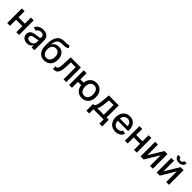

<svg xmlns="http://www.w3.org/2000/svg" viewBox="556 -2829 5066 5066"><g transform="rotate(45 3089.5 -296.0)"><path d="M175.3 -545.4V-318.4H411.6V-545.4H515.1V0H411.6V-226.6H175.3V0H71.3V-545.4Z M815.4 12.2Q734.9 12.2 683.1 -32Q631.3 -76.2 631.3 -154.3Q631.3 -189.9 643.6 -217.5Q655.8 -245.1 674.6 -261.7Q693.4 -278.3 722.7 -290Q752 -301.8 778.3 -307.1Q804.7 -312.5 840.3 -316.9Q926.3 -326.7 940.4 -330.1Q971.7 -337.4 976.6 -356Q978 -360.4 978 -366.7V-369.1Q978 -416 951.7 -441.4Q925.3 -466.8 874.5 -466.8Q824.7 -466.8 792.7 -445.1Q760.7 -423.3 747.6 -390.6L647.9 -413.6Q673.3 -484.4 733.6 -518.6Q793.9 -552.7 873 -552.7Q896.5 -552.7 918.9 -549.6Q941.4 -546.4 966.3 -538.8Q991.2 -531.2 1011.7 -516.8Q1032.2 -502.4 1049.1 -482.4Q1065.9 -462.4 1075.4 -431.4Q1085 -400.4 1085 -362.3V0H981V-74.7H976.6Q959 -39.1 918.2 -13.4Q877.4 12.2 815.4 12.2ZM838.9 -73.2Q902.3 -73.2 940.4 -109.6Q978.5 -146 978.5 -196.8V-267.1Q963.9 -252.4 847.2 -237.8Q822.3 -234.4 803.5 -228.8Q784.7 -223.1 768.6 -213.6Q752.4 -204.1 743.9 -188.7Q735.4 -173.3 735.4 -152.8Q735.4 -114.3 763.7 -93.8Q792 -73.2 838.9 -73.2Z M1646.5 -748.5 1690.4 -681.6Q1676.8 -669.4 1660.2 -660.9Q1643.6 -652.3 1627.4 -647.5Q1611.3 -642.6 1586.4 -639.9Q1561.5 -637.2 1541.7 -636.2Q1522 -635.3 1487.8 -634.3Q1476.6 -633.8 1470.7 -633.8Q1383.8 -631.3 1341.1 -580.3Q1298.3 -529.3 1289.1 -423.8H1295.4Q1321.8 -473.6 1368.9 -499.3Q1416 -524.9 1476.6 -524.9Q1578.1 -524.9 1641.4 -456.1Q1704.6 -387.2 1704.6 -264.6Q1704.6 -137.7 1636.5 -63.2Q1568.4 11.2 1453.6 11.2Q1336.9 11.2 1269.3 -68.1Q1201.7 -147.5 1201.7 -294.9V-348.6Q1201.7 -721.7 1468.3 -727.1Q1488.3 -727.5 1522.9 -727.5Q1558.1 -727.1 1575.7 -727.8Q1593.3 -728.5 1613.5 -733.4Q1633.8 -738.3 1646.5 -748.5ZM1454.1 -78.1Q1520.5 -78.1 1559.1 -127.9Q1597.7 -177.7 1597.7 -262.7Q1597.7 -345.2 1559.3 -390.9Q1521 -436.5 1453.1 -436.5Q1386.7 -436.5 1348.1 -390.9Q1309.6 -345.2 1308.6 -262.7Q1308.6 -177.7 1347.7 -127.9Q1386.7 -78.1 1454.1 -78.1Z M1780.3 0 1779.8 -91.8H1799.3Q1830.6 -91.8 1847.7 -110.1Q1864.7 -128.4 1873.8 -173.3Q1882.8 -218.3 1886.2 -304.2L1896 -545.4H2276.4V0H2172.4V-453.6H1994.1L1985.8 -268.6Q1979.5 -129.4 1940.4 -64.7Q1901.4 0 1814.5 0Z M2487.3 -545.4V-314.5H2608.4Q2620.6 -423.3 2687.7 -488Q2754.9 -552.7 2858.4 -552.7Q2972.7 -552.7 3041.7 -475.1Q3110.8 -397.5 3110.8 -270.5Q3110.8 -144.5 3041.7 -66.7Q2972.7 11.2 2858.4 11.2Q2756.3 11.2 2689.2 -52.2Q2622.1 -115.7 2608.9 -222.2H2487.3V0H2381.3V-545.4ZM2858.4 -80.1Q2931.6 -80.1 2969.2 -133.8Q3006.8 -187.5 3006.8 -270.5Q3006.8 -354 2969.2 -408.2Q2931.6 -462.4 2858.4 -462.4Q2809.1 -462.4 2774.9 -435.8Q2740.7 -409.2 2725.3 -366.9Q2710 -324.7 2710 -270.5Q2710 -216.8 2725.3 -174.8Q2740.7 -132.8 2774.9 -106.4Q2809.1 -80.1 2858.4 -80.1Z M3182.6 157.2V-91.8H3227.1Q3259.8 -121.6 3275.6 -178.2Q3291.5 -234.9 3300.3 -341.8L3317.4 -545.4H3688V-91.8H3772V157.2H3668V0H3287.6V157.2ZM3340.8 -91.8H3584.5V-454.6H3412.6L3400.9 -341.8Q3391.6 -245.1 3378.9 -186Q3366.2 -127 3340.8 -91.8Z M4110.4 11.2Q3990.7 11.2 3920.7 -64.9Q3850.6 -141.1 3850.6 -269Q3850.6 -395.5 3919.9 -474.1Q3989.3 -552.7 4102.5 -552.7Q4140.6 -552.7 4175 -543.2Q4209.5 -533.7 4240.7 -512.7Q4272 -491.7 4294.7 -460.4Q4317.4 -429.2 4330.8 -382.6Q4344.2 -335.9 4344.2 -278.3V-240.7H3956.5Q3958.5 -163.1 4000.5 -119.9Q4042.5 -76.7 4111.3 -76.7Q4157.2 -76.7 4189.9 -96.4Q4222.7 -116.2 4236.8 -154.3L4337.4 -136.2Q4319.3 -68.8 4259 -28.8Q4198.7 11.2 4110.4 11.2ZM3956.5 -320.3H4240.2Q4239.7 -383.8 4202.1 -424.3Q4164.6 -464.8 4103.5 -464.8Q4040.5 -464.8 4000.2 -422.9Q3960 -380.9 3956.5 -320.3Z M4565.9 -545.4V-318.4H4802.2V-545.4H4905.8V0H4802.2V-226.6H4565.9V0H4461.9V-545.4Z M5151.4 -148.9 5392.1 -545.4H5506.3V0H5402.3V-397L5163.1 0H5047.4V-545.4H5151.4Z M5752.9 -148.9 5993.7 -545.4H6107.9V0H6003.9V-397L5764.6 0H5648.9V-545.4H5752.9ZM5948.2 -730H6035.2Q6035.2 -669.4 5992.7 -632.3Q5950.2 -595.2 5878.4 -595.2Q5807.1 -595.2 5764.6 -632.3Q5722.2 -669.4 5722.2 -730H5809.1Q5809.1 -700.7 5825.9 -681.6Q5842.8 -662.6 5878.4 -662.6Q5913.6 -662.6 5930.9 -681.6Q5948.2 -700.7 5948.2 -730Z"/></g></svg>

Font: Karasuma Gothic
Style: Regular
Weight: 500
Designer: Rasmus Andersson / Ryoko Nishizuka
Foundry: Genbu
Version: Version 1.00